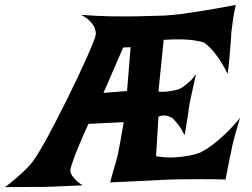

<svg xmlns="http://www.w3.org/2000/svg" viewBox="-120 -770 1034 788"><path d="M555.7 -706.1Q585 -708 627 -712.9Q663.1 -717.8 717.8 -726.6Q772.5 -735.4 847.7 -750Q840.8 -718.8 836.9 -693.4Q833 -668 831.1 -650.4Q828.1 -629.9 828.1 -613.3Q827.1 -596.7 825.2 -575.2Q823.2 -556.6 821.3 -529.3Q819.3 -502 814.5 -466.8Q793 -508.8 774.9 -534.2Q756.8 -559.6 743.2 -573.2Q726.6 -589.8 713.9 -596.7Q700.2 -600.6 676.8 -604.5Q657.2 -607.4 626.5 -608.4Q595.7 -609.4 551.8 -606.4L530.3 -394.5Q543.9 -392.6 557.1 -393.6Q570.3 -394.5 581.1 -396.5Q593.8 -398.4 606.4 -401.4Q618.2 -404.3 630.9 -413.1Q641.6 -420.9 655.8 -433.1Q669.9 -445.3 684.6 -465.8Q675.8 -426.8 669.9 -399.9Q664.1 -373 660.2 -355.5Q656.2 -335 654.3 -321.3Q653.3 -308.6 650.4 -292Q648.4 -278.3 645 -258.8Q641.6 -239.3 637.7 -214.8Q627.9 -234.4 619.1 -247.6Q610.4 -260.7 602.5 -269.5Q593.8 -280.3 585.9 -286.1Q578.1 -291 568.4 -293.9Q560.5 -295.9 550.8 -295.9Q541 -295.9 530.3 -291L520.5 -128.9Q561.5 -122.1 595.2 -124Q628.9 -126 653.3 -130.9Q681.6 -135.7 703.1 -144.5Q724.6 -155.3 750 -173.8Q772.5 -190.4 801.8 -217.8Q831.1 -245.1 865.2 -286.1Q854.5 -252 847.7 -227.5Q840.8 -203.1 836.9 -186.5Q832 -168 830.1 -154.3Q827.1 -140.6 823.2 -123Q820.3 -107.4 815.9 -85Q811.5 -62.5 805.7 -33.2Q746.1 -35.2 703.1 -34.7Q660.2 -34.2 631.8 -34.2Q598.6 -33.2 576.2 -33.2Q552.7 -32.2 518.6 -30.3Q488.3 -28.3 442.4 -26.4Q396.5 -24.4 332 -21.5Q336.9 -41 342.3 -59.1Q347.7 -77.1 351.6 -90.8Q355.5 -106.4 359.4 -119.1Q363.3 -132.8 367.2 -154.3Q371.1 -172.9 376 -200.7Q380.9 -228.5 387.7 -268.6L243.2 -261.7Q214.8 -200.2 199.7 -162.6Q184.6 -125 177.7 -104.5Q168.9 -80.1 168.9 -70.3Q168.9 -59.6 176.3 -48.8Q183.6 -38.1 192.9 -29.3Q202.1 -20.5 210.4 -15.1Q218.8 -9.8 220.7 -9.8Q222.7 -9.8 204.6 -8.8Q186.5 -7.8 160.2 -6.8Q133.8 -5.9 106 -4.4Q78.1 -2.9 61.5 -2.9H24.4Q4.9 -2.9 -25.4 -2.4Q-55.7 -2 -99.6 -2Q-81.1 -15.6 -62.5 -31.2Q-43.9 -46.9 -29.3 -60.5Q-11.7 -77.1 3.9 -93.8Q13.7 -104.5 30.8 -131.3Q47.9 -158.2 68.4 -195.3Q88.9 -232.4 111.8 -276.9Q134.8 -321.3 157.2 -366.7Q179.7 -412.1 200.2 -455.6Q220.7 -499 236.8 -535.2Q252.9 -571.3 262.7 -596.2Q272.5 -621.1 273.4 -629.9Q273.4 -643.6 267.6 -657.2Q262.7 -668.9 250 -682.6Q237.3 -696.3 212.9 -709Q274.4 -704.1 335 -703.1Q395.5 -702.1 445.3 -703.1Q502.9 -704.1 555.7 -706.1ZM304.7 -388.7 401.4 -396.5 416 -576.2 385.7 -575.2Z"/></svg>

Font: Irish Growler
Style: Regular
Weight: 400
Designer: Squid
Foundry: Font Diner, Inc DBA Sideshow
Version: Version 1.000